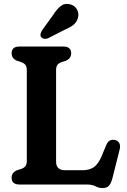

<svg xmlns="http://www.w3.org/2000/svg" viewBox="-20 -936 644 974"><path d="M314.5 -628 292.5 -621Q278.5 -616 271.5 -607Q264.5 -598 264.5 -580.5V-116Q264.5 -72.5 310 -72.5H398Q434 -72.5 456.5 -88.2Q479 -104 496.5 -146L518.5 -199Q526 -217 537.2 -223Q548.5 -229 563.5 -226Q578.5 -222.5 585.2 -209.8Q592 -197 587 -177.5L550 -31Q543.5 -5.5 532.5 6.2Q521.5 18 501 18Q481 18 464.2 9Q447.5 0 421 0H78.5Q39 0 39 -34.5Q39 -60.5 65.5 -72L87.5 -79Q101.5 -84 108.8 -93Q116 -102 116 -119.5V-580.5Q116 -598 108.8 -607Q101.5 -616 87.5 -621L65.5 -628Q39 -639.5 39 -665.5Q39 -700 78.5 -700H301.5Q341 -700 341 -665.5Q341 -639.5 314.5 -628ZM248.5 -858.5Q267.5 -889 288 -905.2Q308.5 -921.5 336.5 -914Q360.5 -907.5 371 -887.2Q381.5 -867 375.5 -845.5Q369.5 -824.5 354 -811.2Q338.5 -798 309 -785.5L224 -742Q214.5 -738 204.8 -739.2Q195 -740.5 189.5 -747Q183.5 -755 185.8 -764Q188 -773 193.5 -782.5Z"/></svg>

Font: Fraunces 72pt S100 SemiBold
Style: Regular
Weight: 600
Version: Version 1.000; ttfautohint (v1.8.3)